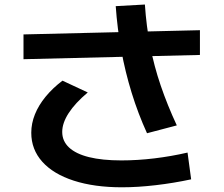

<svg xmlns="http://www.w3.org/2000/svg" viewBox="-20 -788 978 840"><path d="M116.8 -207.2Q116.8 -248 132.8 -287.7Q148.7 -327.3 179.3 -364.7Q209.8 -402.1 253.4 -435.1L363.9 -383.5Q308.8 -337.1 280.5 -293.4Q252.2 -249.8 252.2 -210.8Q252.2 -170.7 282 -142.8Q311.9 -114.8 369.6 -100.5Q427.3 -86.2 511 -86.2Q581.1 -86.2 655.1 -95.1Q729.1 -104 800.5 -120.5L816.3 -3.4Q739.4 13.1 661 22.2Q582.7 31.4 513.6 31.4Q392.4 31.4 302.8 2.4Q213.2 -26.6 165 -80.4Q116.8 -134.2 116.8 -207.2ZM82.8 -637.4 854.7 -655.9V-547.6L82.8 -529ZM486.3 -761.1 613.9 -768.2Q620.2 -673.8 637.1 -586.4Q654 -499 683.1 -413.7Q712.2 -328.3 753.5 -239.4L623.2 -205.1Q584.1 -290.9 556.1 -381.7Q528 -472.5 510.6 -567.6Q493.2 -662.7 486.3 -761.1Z"/></svg>

Font: WEMIX Pretendard Variable
Style: Regular
Weight: 400
Designer: Base glyphs from Inter by Rasmus Andersson; Hangeul glyphs from Noto Sans CJK(Source Han Sans) by Jang Soo-young and Kan
Foundry: Kil Hyung-jin
Version: Version 1.000;Glyphs 3.2 (3208)